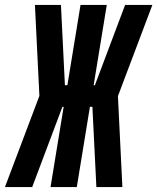

<svg xmlns="http://www.w3.org/2000/svg" viewBox="-63 -755 635 775"><path d="M-43 0 96 -368 78 -735H183L199 -411H209L262 -735H368L315 -411H320L442 -735H552L413 -367L431 0H326L310 -324H300L247 0H141L194 -324H189L119 -138L67 0Z"/></svg>

Font: Iosevka Term Curly Heavy
Style: Italic
Weight: 900
Italic angle: -9°
Designer: Belleve Invis
Foundry: Belleve Invis
Version: Version 32.3.0